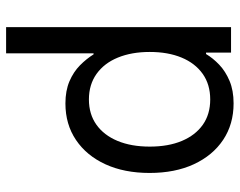

<svg xmlns="http://www.w3.org/2000/svg" viewBox="-98 -480 782 626"><g transform="rotate(90 293.0 -167.0)"><path d="M68.4 204.1V-529.3H151.4V-447.8H156.2Q169.4 -470.2 190.9 -490.7Q212.4 -511.2 243.7 -524.4Q274.9 -537.6 316.9 -537.6Q384.8 -537.6 435.8 -503.7Q486.8 -469.7 515.4 -408.2Q543.9 -346.7 543.9 -263.7Q543.9 -181.2 515.6 -119.6Q487.3 -58.1 436.3 -23.7Q385.3 10.7 317.4 10.7Q275.9 10.7 245.1 -2.4Q214.4 -15.6 193.1 -36.6Q171.9 -57.6 157.2 -81.1H153.8V204.1ZM304.2 -65.9Q352.1 -65.9 386.5 -90.3Q420.9 -114.7 439.5 -159.4Q458 -204.1 458 -264.2Q458 -324.7 439.5 -368.9Q420.9 -413.1 386.7 -437.3Q352.5 -461.4 304.2 -461.4Q255.4 -461.4 220.7 -436.8Q186 -412.1 167.7 -367.9Q149.4 -323.7 149.4 -264.2Q149.4 -205.1 167.7 -160.4Q186 -115.7 220.9 -90.8Q255.9 -65.9 304.2 -65.9Z"/></g></svg>

Font: Inter 24pt
Style: Regular
Weight: 400
Designer: Rasmus Andersson
Foundry: rsms
Version: Version 4.001;git-66647c0bb